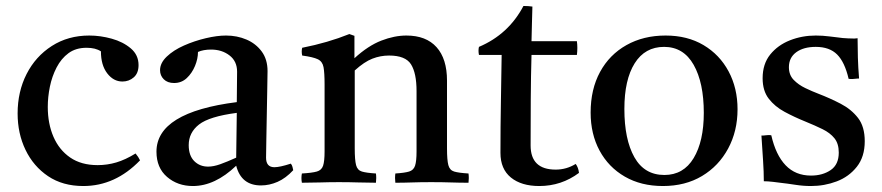

<svg xmlns="http://www.w3.org/2000/svg" viewBox="-20 -611 2954 643"><path d="M434 -97Q444 -85 449 -74Q366 12 259 12Q190 12 141 -21Q92 -54 65.5 -109Q39 -164 39 -231Q39 -304 69 -363Q99 -422 153.5 -457Q208 -492 279 -492Q316 -492 354 -481.5Q392 -471 418 -449Q444 -427 444 -393Q444 -366 428 -352Q412 -338 390 -338Q360 -338 339 -365.5Q318 -393 318 -439Q300 -451 270 -451Q234 -451 209.5 -433Q185 -415 169.5 -385Q154 -355 147 -320.5Q140 -286 140 -253Q140 -197 159 -153Q178 -109 215 -83.5Q252 -58 307 -58Q339 -58 369.5 -67Q400 -76 434 -97Z M854 10Q788 10 771 -56Q700 12 626 12Q575 12 539.5 -18.5Q504 -49 504 -103Q504 -235 773 -269Q773 -293 773.5 -318Q774 -343 774 -371Q774 -406 748.5 -425.5Q723 -445 687 -445Q661 -445 643 -437Q643 -414 633 -390Q623 -366 605.5 -349.5Q588 -333 563 -333Q541 -333 528.5 -345.5Q516 -358 516 -376Q516 -400 538.5 -421.5Q561 -443 596 -458.5Q631 -474 669 -483Q707 -492 737 -492Q774 -492 805.5 -478.5Q837 -465 856.5 -438.5Q876 -412 876 -373Q876 -349 875 -310.5Q874 -272 873.5 -228.5Q873 -185 872 -146Q871 -107 871 -83Q871 -51 899 -51Q917 -51 954 -63Q958 -58 959.5 -52Q961 -46 962 -41Q937 -14 909.5 -2Q882 10 854 10ZM771 -83 773 -233Q681 -221 646.5 -194Q612 -167 612 -125Q612 -90 630.5 -71.5Q649 -53 677 -53Q695 -53 717.5 -61Q740 -69 771 -83Z M1304 1Q1302 -15 1304 -30Q1335 -32 1350 -36.5Q1365 -41 1370 -56Q1375 -71 1375 -104V-306Q1375 -366 1356.5 -395.5Q1338 -425 1283 -425Q1254 -425 1227 -414.5Q1200 -404 1168 -375V-114Q1168 -75 1172.5 -58Q1177 -41 1192 -36.5Q1207 -32 1239 -30Q1241 -15 1239 1Q1211 1 1180.5 0Q1150 -1 1115 -1Q1083 -1 1052 0Q1021 1 991 1Q988 -15 991 -30Q1025 -32 1041 -36.5Q1057 -41 1062 -56Q1067 -71 1067 -104V-328Q1067 -367 1063.5 -386Q1060 -405 1044.5 -412.5Q1029 -420 992 -425Q989 -439 992 -451Q1078 -468 1150 -497L1167 -491V-416Q1213 -458 1257 -475Q1301 -492 1341 -492Q1407 -492 1442 -453Q1477 -414 1477 -341V-114Q1477 -75 1481.5 -58Q1486 -41 1501 -36.5Q1516 -32 1549 -30Q1551 -15 1549 1Q1519 1 1490.5 0Q1462 -1 1424 -1Q1387 -1 1359.5 0Q1332 1 1304 1Z M1786 12Q1726 12 1691 -16.5Q1656 -45 1656 -99Q1656 -187 1657.5 -269Q1659 -351 1660 -427H1584Q1581 -442 1584 -454Q1683 -496 1733 -591Q1741 -591 1749 -590.5Q1757 -590 1763 -589Q1762 -563 1761.5 -534Q1761 -505 1760 -473H1912Q1915 -451 1912 -427H1760Q1758 -357 1757.5 -279.5Q1757 -202 1757 -124Q1757 -43 1841 -43Q1877 -43 1908 -62Q1917 -50 1919 -32Q1860 12 1786 12Z M2200 12Q2127 12 2072.5 -19.5Q2018 -51 1988 -106.5Q1958 -162 1958 -234Q1958 -312 1989.5 -370Q2021 -428 2078 -460Q2135 -492 2209 -492Q2282 -492 2336 -460Q2390 -428 2420 -372Q2450 -316 2450 -245Q2450 -172 2418.5 -113.5Q2387 -55 2331 -21.5Q2275 12 2200 12ZM2071 -246Q2071 -144 2104.5 -84.5Q2138 -25 2205 -25Q2269 -25 2303 -81.5Q2337 -138 2337 -233Q2337 -334 2303 -394Q2269 -454 2204 -454Q2140 -454 2105.5 -399Q2071 -344 2071 -246Z M2563 -158Q2578 -92 2611 -57.5Q2644 -23 2696 -23Q2735 -23 2762 -41.5Q2789 -60 2789 -100Q2789 -130 2774.5 -148Q2760 -166 2734.5 -178.5Q2709 -191 2677 -204Q2640 -219 2607.5 -236.5Q2575 -254 2554.5 -280.5Q2534 -307 2534 -349Q2534 -397 2559.5 -428.5Q2585 -460 2625.5 -476Q2666 -492 2712 -492Q2735 -492 2758 -489Q2781 -486 2783 -486Q2803 -483 2820 -482.5Q2837 -482 2838 -482Q2839 -482 2842.5 -482Q2846 -482 2852 -483Q2852 -451 2853 -418Q2854 -385 2857 -348Q2856 -348 2853 -348Q2844 -347 2836.5 -346.5Q2829 -346 2822 -347Q2809 -403 2783.5 -428.5Q2758 -454 2712 -454Q2671 -454 2646.5 -436Q2622 -418 2622 -386Q2622 -360 2638 -343.5Q2654 -327 2677 -316Q2700 -305 2721 -297Q2760 -282 2795.5 -263.5Q2831 -245 2853.5 -216Q2876 -187 2876 -138Q2876 -86 2849.5 -52.5Q2823 -19 2782 -3.5Q2741 12 2696 12Q2670 12 2644.5 8Q2619 4 2617 4Q2615 4 2600.5 2Q2586 0 2568.5 -2Q2551 -4 2538 -4Q2538 -35 2535.5 -73Q2533 -111 2530 -157Q2532 -157 2535 -157Q2544 -158 2550.5 -158.5Q2557 -159 2563 -158Z"/></svg>

Font: Tiro Bangla
Style: Regular
Weight: 400
Designer: Bangla: John Hudson & Fiona Ross. Latin: John Hudson.
Foundry: Tiro Typeworks Ltd.
Version: Version 1.60